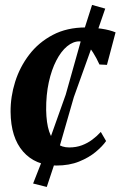

<svg xmlns="http://www.w3.org/2000/svg" viewBox="-20 -662 490 780"><path d="M209 10.5Q123.5 10.5 73.8 -46.2Q24 -103 23 -207.5Q22.5 -269 41.5 -329.5Q60.5 -390 98.8 -440Q137 -490 194.5 -520.2Q252 -550.5 328 -550.5Q357 -550.5 391.2 -545.5Q425.5 -540.5 449.5 -530.5L414.5 -398.5L384 -400Q372 -426.5 358.5 -447.8Q345 -469 331 -481.5Q317 -494 302.5 -494Q277 -494 252.5 -473.8Q228 -453.5 208.8 -416.2Q189.5 -379 178.2 -327.8Q167 -276.5 167.5 -215Q168.5 -162 179.5 -128.5Q190.5 -95 211 -79Q231.5 -63 261 -63Q289.5 -63 312.8 -71.8Q336 -80.5 355 -94.8Q374 -109 389.5 -126L411 -89Q396.5 -68 369 -45Q341.5 -22 301.5 -5.8Q261.5 10.5 209 10.5ZM170 97.5 114.5 83.5 157.5 -26 247 -277.5 316.5 -524.5 354 -642 407.5 -627 369 -515.5 280 -267.5 207 -14Z"/></svg>

Font: Merriweather 60pt
Style: Bold Italic
Weight: 700
Italic angle: -7.8°
Version: Version 2.101